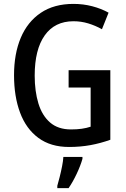

<svg xmlns="http://www.w3.org/2000/svg" viewBox="-20 -744 646 985"><path d="M332 -384H546V-27Q496 -9 444 0.5Q392 10 334 10Q240 10 177 -36.5Q114 -83 83 -166Q52 -249 52 -358Q52 -468 86.5 -550Q121 -632 189 -678Q257 -724 357 -724Q407 -724 453 -712Q499 -700 537 -679L503 -594Q469 -613 432.5 -624Q396 -635 357 -635Q261 -635 209.5 -562.5Q158 -490 158 -356Q158 -276 177 -213.5Q196 -151 237 -115.5Q278 -80 344 -80Q375 -80 399.5 -83.5Q424 -87 445 -94V-295H332ZM403 71Q393 106 373.5 147.5Q354 189 332 221H274V209Q279 192 286 164.5Q293 137 298.5 109Q304 81 305 61H403Z"/></svg>

Font: Noto Sans Arabic UI Cn Md
Style: Regular
Weight: 500
Width: 3
Designer: Monotype Design Team, Nadine Chahine and Nizar Qandah
Foundry: Monotype Imaging Inc.
Version: Version 2.010; ttfautohint (v1.8.4.7-5d5b)